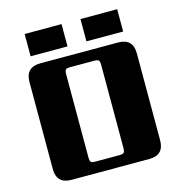

<svg xmlns="http://www.w3.org/2000/svg" viewBox="-115 -889 920 990"><g transform="rotate(-15 345.0 -394.5)"><path d="M639 -543V-79Q639 0 560 0H145Q66 0 66 -79V-543Q66 -622 145 -622H560Q639 -622 639 -543ZM446 -90V-532Q446 -552 440 -557.5Q434 -563 415 -563H290Q270 -563 264.5 -557.5Q259 -552 259 -532V-90Q259 -70 264.5 -64.5Q270 -59 290 -59H415Q434 -59 440 -64.5Q446 -70 446 -90ZM404 -789H600V-670H404ZM106 -789H303V-670H106Z"/></g></svg>

Font: Sarpanch ExtraBold
Style: Regular
Weight: 800
Designer: Manushi Parikh (Devanagari and Latin), Jyotish Sonowal (Devanagari)
Foundry: Indian Type Foundry
Version: Version 2.004;PS 1.0;hotconv 1.0.78;makeotf.lib2.5.61930; tt